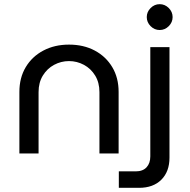

<svg xmlns="http://www.w3.org/2000/svg" viewBox="-20 -736 910 921"><path d="M73 0V-295Q73 -363 103.5 -414Q134 -465 188 -493.5Q242 -522 311 -522Q381 -522 434.5 -493.5Q488 -465 518.5 -414Q549 -363 549 -295V0H457V-294Q457 -340 436.5 -373.5Q416 -407 382.5 -425Q349 -443 311 -443Q273 -443 239.5 -425Q206 -407 185.5 -373.5Q165 -340 165 -294V0ZM550 165V86H631Q665 86 683 66.5Q701 47 701 14V-510H793V20Q793 87 754 126Q715 165 647 165ZM746 -592Q721 -592 702.5 -610.5Q684 -629 684 -654Q684 -679 702.5 -697.5Q721 -716 746 -716Q771 -716 789.5 -697.5Q808 -679 808 -654Q808 -629 789.5 -610.5Q771 -592 746 -592Z"/></svg>

Font: MuseoModerno Thin
Style: Regular
Weight: 400
Version: Version 1.003